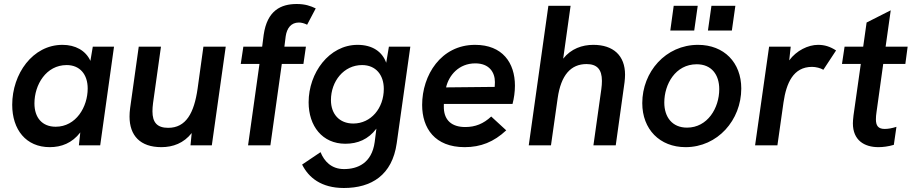

<svg xmlns="http://www.w3.org/2000/svg" viewBox="-20 -726 4556 959"><path d="M228.5 9C286 9 340 -11 381 -64.5L374 0H480.5L549.5 -493H443.5L431.5 -422C408 -474 356 -502 292 -502C143 -502 41 -357 41 -202.5C41 -78.5 110 9 228.5 9ZM152 -209.5C152 -303 210.5 -401 313 -401C378.5 -401 418 -355 418 -284C418 -192 360 -93 258 -93C191 -93 152 -138 152 -209.5Z M786 9C844 9 898 -11 937.5 -61.5L931.5 0H1038L1107.5 -493H996L967 -283.5C949.5 -161 909 -87.5 820 -87.5C764 -87.5 741.5 -115.5 741.5 -170C741.5 -182.5 742.5 -196.5 744.5 -211.5L784 -493H673L630 -186.5C628 -171.5 627 -157.5 627 -144C627 -48.5 680.5 9 786 9Z M1219 0H1330.5L1387.5 -406.5H1495.5L1508 -493H1400.5L1407 -545C1413 -585 1433.5 -613.5 1473 -613.5C1485.5 -613.5 1500.5 -609.5 1514 -602.5L1557 -684C1531 -696.5 1504 -706 1462 -706C1383.5 -706 1314.5 -674 1297 -552L1289.5 -493H1195.5L1182.5 -406.5H1276Z M1697.5 213C1835 213 1939 149 1961.5 -10.5L2029.5 -493H1922.5L1909 -412.5C1889.5 -467.5 1840.5 -502 1766 -502C1624 -502 1521.5 -362 1521.5 -215C1521.5 -96.5 1590 -8 1705 -8C1766 -8 1819.5 -29.5 1860 -83.5L1851.5 -16.5C1837 90 1765 118.5 1698.5 118.5C1635 118.5 1599.5 79.5 1581 34L1489 96C1521.5 161 1584.5 213 1697.5 213ZM1633 -226C1633 -320 1697 -401 1788.5 -401C1857 -401 1897 -352 1897 -282C1897 -185.5 1833 -109 1744.5 -109C1675 -109 1633 -156.5 1633 -226Z M2301 9C2381 9 2446.5 -17 2508.5 -75L2433.5 -144C2395 -108 2354 -91.5 2304 -91.5C2236 -91.5 2200 -125.5 2197 -184C2197 -191.5 2196.5 -198.5 2197 -207H2540C2547.5 -235 2552 -268.5 2552 -298C2552 -412.5 2489.5 -502 2353 -502C2182 -502 2088.5 -350 2088.5 -202C2088.5 -85.5 2152 9 2301 9ZM2208 -289.5C2222 -350 2272 -409.5 2354 -409.5C2424 -409.5 2452 -364.5 2452 -316C2452 -307 2451.5 -299.5 2451 -292Z M2621 0H2732L2765.5 -236C2782 -351.5 2831.5 -406 2909.5 -406C2961.5 -406 2986.5 -380 2986.5 -322C2986.5 -309.5 2985.5 -295.5 2983.5 -281L2944 0H3055.5L3099.5 -315.5C3101 -329 3102 -341.5 3102 -353C3102 -448 3044 -502 2943.5 -502C2888 -502 2832.5 -483 2793 -433L2830 -697H2719Z M3404.5 9C3564 9 3682.5 -126 3682.5 -284C3682.5 -413.5 3596.5 -502 3466.5 -502C3304.5 -502 3188 -366.5 3188 -211C3188 -80.5 3275 9 3404.5 9ZM3298 -214C3298 -305 3353.5 -405 3460 -405C3533.5 -405 3572.5 -353.5 3572.5 -280.5C3572.5 -186.5 3514 -88.5 3411.5 -88.5C3337.5 -88.5 3298 -141 3298 -214ZM3328 -573.5H3447.5L3465 -697H3345ZM3516 -573.5H3635.5L3653 -697H3533.5Z M3751.5 0H3863L3893.5 -215C3907.5 -310.5 3942 -392 4036 -392C4055 -392 4078.5 -386 4092.5 -377.5L4156 -474C4126 -493.5 4098.5 -502 4066 -502C4016.5 -502 3958 -473.5 3922 -424.5L3929.5 -493H3821.5Z M4367.5 9C4390.5 9 4417.5 5.5 4444.5 -2.5L4457.5 -92.5C4435.5 -85.5 4416.5 -82 4399 -82C4366.5 -82 4355 -98 4355 -130C4355 -141.5 4356 -153 4358 -166L4391.5 -406.5H4502L4513.5 -493H4403.5L4429 -674.5L4308.5 -613.5L4291.5 -493H4198.5L4185.5 -406.5H4279.5L4243 -149C4241 -130.5 4240 -119.5 4240 -110C4240 -25.5 4297 9 4367.5 9Z"/></svg>

Font: HK Grotesk SemiBold
Style: Italic
Weight: 600
Italic angle: -16°
Designer: Alfredo Marco Pradil
Foundry: Hanken Design Co.
Version: Version 3.001;FEAKit 1.0